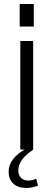

<svg xmlns="http://www.w3.org/2000/svg" viewBox="-20 -744 267 955"><path d="M145 -540V0H81V-540ZM148 -724V-612H78V-724ZM112 191Q71 191 47 170Q23 149 23 109Q23 76 46 46.5Q69 17 110 -4L146 0Q109 24 90 50Q71 76 71 104Q71 127 84.5 140.5Q98 154 120 154Q140 154 160 145L169 179Q157 184 142 187.5Q127 191 112 191Z"/></svg>

Font: Pathway Extreme SemiCondensed ExtraLight
Style: Regular
Weight: 250
Width: 4
Version: Version 1.001;gftools[0.9.26]